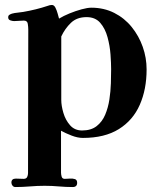

<svg xmlns="http://www.w3.org/2000/svg" viewBox="-20 -560 648 774"><path d="M428 -281Q428 -305 425.5 -340Q423 -375 413.5 -410Q404 -445 384 -468Q364 -491 329 -491Q290 -491 266 -468Q242 -445 227 -413V-157Q227 -134 235.5 -105Q244 -76 262.5 -55Q281 -34 311 -34Q347 -34 369.5 -51.5Q392 -69 404 -97.5Q416 -126 421 -159Q426 -192 427 -224.5Q428 -257 428 -281ZM571 -280Q571 -200 543.5 -137.5Q516 -75 459 -39.5Q402 -4 314 -4Q293 -4 268.5 -13.5Q244 -23 226 -33V136Q226 143 228.5 152Q231 161 241 161Q249 161 261 160Q273 159 282 162Q291 165 291 177Q291 194 273 194Q245 194 217 191.5Q189 189 160 189Q131 189 101 191.5Q71 194 42 194Q35 194 30.5 188.5Q26 183 26 176Q26 160 44 160Q52 160 60 160.5Q68 161 75 161Q86 161 89.5 153.5Q93 146 93 138Q93 -7 93.5 -152Q94 -297 94 -441Q94 -451 92 -464Q90 -477 76 -477Q66 -477 56.5 -476Q47 -475 37 -475Q30 -475 21.5 -478Q13 -481 13 -490Q13 -497 17.5 -500Q22 -503 28 -505Q39 -508 51 -509Q63 -510 74 -512Q126 -521 171 -536Q176 -538 180.5 -539Q185 -540 189 -540Q198 -540 203.5 -529Q209 -518 212.5 -505Q216 -492 218 -485Q236 -496 260.5 -506Q285 -516 309 -522.5Q333 -529 348 -529Q399 -529 440.5 -508Q482 -487 511 -451Q540 -415 555.5 -371Q571 -327 571 -280Z"/></svg>

Font: l_WÎãfOS
Style: ^8Ä
Weight: 700
Designer: LiuPeng
Version: Version 1.3